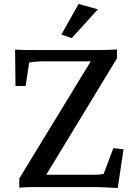

<svg xmlns="http://www.w3.org/2000/svg" viewBox="-20 -942 670 967"><path d="M573 5 602 -190 551 -196 502 -66C487 -63 473 -62 455 -62H213L569 -648V-693C540 -691 509 -690 479 -690H156C126 -690 91 -690 56 -692L58 -509H109L127 -627C148 -631 170 -633 206 -633H437L77 -43V3C105 1 130 0 161 0H454C491 0 536 3 573 5ZM289 -768 341 -750 473 -895 376 -922Z"/></svg>

Font: TPK Tissa Web Medium
Style: Regular
Weight: 500
Designer: Jacques Le Bailly, Suppakit Chalermlarp | Katatrad Co.,Ltd.
Foundry: Jacques Le Bailly, Cadson Demak Co.,Ltd.
Version: Version 5.000;Glyphs 3.1.2 (3151)